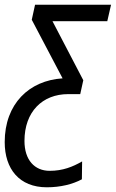

<svg xmlns="http://www.w3.org/2000/svg" viewBox="-51 -556 492 816"><path d="M148 240C206 240 258 227 297 206L298 130C258 153 216 170 160 170C96 170 53 124 53 43C53 -81 129 -156 239 -156H290L303 -215L172 -466H405L421 -536H98L84 -472L215 -223C73 -214 -31 -115 -31 48C-31 162 31 240 148 240Z"/></svg>

Font: Noto Sans Display SemiCondensed
Style: Italic
Weight: 400
Width: 4
Italic angle: -12°
Designer: Monotype Design Team
Foundry: Monotype Imaging Inc.
Version: Version 1.900